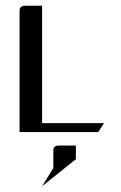

<svg xmlns="http://www.w3.org/2000/svg" viewBox="-20 -458 420 666"><path d="M47.9 0V-420.9Q47.9 -438 66.9 -438H126V-30.8H340.8L320.8 0ZM126 188 165 125V63Q165 46.9 184.1 46.9H243.2V94.2Z"/></svg>

Font: Hhenum
Style: Regular
Weight: 400
Designer: T. Christopher White
Version: Version 1.0